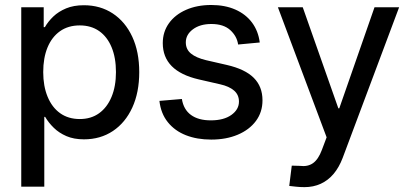

<svg xmlns="http://www.w3.org/2000/svg" viewBox="-20 -559 1675 785"><path d="M66.9 204.1V-529.3H158.7V-448.2H163.6Q176.8 -471.2 198 -491.5Q219.2 -511.7 250.2 -524.7Q281.2 -537.6 322.8 -537.6Q390.1 -537.6 441.2 -503.9Q492.2 -470.2 520.8 -408.7Q549.3 -347.2 549.3 -264.2Q549.3 -181.2 521 -119.4Q492.7 -57.6 441.7 -23.4Q390.6 10.7 323.2 10.7Q282.2 10.7 251.7 -2.4Q221.2 -15.6 200 -36.4Q178.7 -57.1 164.6 -81.1H161.1V204.1ZM306.2 -72.3Q352.1 -72.3 385 -95.9Q418 -119.6 436 -162.8Q454.1 -206.1 454.1 -264.2Q454.1 -322.8 436.3 -365.7Q418.5 -408.7 385.5 -431.9Q352.5 -455.1 306.2 -455.1Q258.8 -455.1 225.3 -431.4Q191.9 -407.7 174.3 -365Q156.7 -322.3 156.7 -264.2Q156.7 -207 174.6 -163.6Q192.4 -120.1 225.8 -96.2Q259.3 -72.3 306.2 -72.3Z M1042 -385.3 953.6 -377Q948.7 -411.1 921.4 -436Q894 -460.9 844.2 -460.9Q797.9 -460.9 768.8 -439.2Q739.7 -417.5 739.7 -385.7Q739.7 -357.4 760.7 -340.1Q781.7 -322.8 822.3 -313L907.2 -293.5Q981.9 -276.4 1017.6 -240.7Q1053.2 -205.1 1053.2 -148.9Q1053.2 -100.6 1026.4 -64.5Q999.5 -28.3 952.1 -8.3Q904.8 11.7 843.8 11.7Q785.6 11.7 740.2 -6.1Q694.8 -23.9 666.3 -59.3Q637.7 -94.7 631.8 -146.5L723.6 -154.3Q730.5 -111.3 760.7 -89.1Q791 -66.9 841.8 -66.9Q895 -66.9 926 -89.1Q957 -111.3 957 -143.6Q957 -171.4 937 -188.7Q917 -206.1 879.9 -214.4L792.5 -234.4Q718.8 -251.5 682.1 -288.6Q645.5 -325.7 645.5 -382.8Q645.5 -428.7 670.7 -463.9Q695.8 -499 740.7 -518.8Q785.6 -538.6 843.8 -538.6Q899.9 -538.6 942.4 -519.8Q984.9 -501 1010.5 -466.6Q1036.1 -432.1 1042 -385.3Z M1225.1 206.1Q1206.5 206.1 1190.4 204.3Q1174.3 202.6 1162.6 201.2L1172.9 118.2L1205.1 119.1Q1238.3 123.5 1260 107.9Q1281.7 92.3 1295.9 54.2L1315.4 2.4L1116.2 -529.3H1217.8L1363.3 -116.2H1367.2L1511.2 -529.3H1611.8L1380.9 86.9Q1366.2 125.5 1343.8 152.1Q1321.3 178.7 1291.3 192.4Q1261.2 206.1 1225.1 206.1Z"/></svg>

Font: Inter Cardless Tabular
Style: Regular
Weight: 400
Designer: Rasmus Andersson
Foundry: rsms
Version: Version 4.000;git-4fc901f